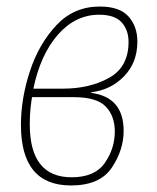

<svg xmlns="http://www.w3.org/2000/svg" viewBox="-20 -557 479 587"><path d="M197 10Q285 10 321.5 -44Q358 -98 358 -157Q358 -260 259 -273V-275Q319 -282 359.5 -324Q400 -366 400 -430Q400 -476 373 -506.5Q346 -537 285 -537Q206 -537 152.5 -480Q99 -423 71.5 -339.5Q44 -256 44 -175Q44 10 197 10ZM82 -286Q104 -391 157.5 -451.5Q211 -512 283 -512Q331 -512 352 -488.5Q373 -465 373 -429Q373 -352 313.5 -319Q254 -286 173 -286ZM199 -15Q71 -15 71 -177Q71 -206 73.5 -228Q76 -250 78 -260H205Q276 -260 303.5 -231Q331 -202 331 -155Q331 -103 300.5 -59Q270 -15 199 -15Z"/></svg>

Font: Noto Sans UI SemiCondensed Thin
Style: Italic
Weight: 250
Width: 4
Italic angle: -12°
Designer: Monotype Design Team
Foundry: Monotype Imaging Inc.
Version: Version 1.901